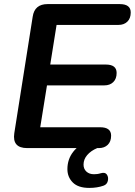

<svg xmlns="http://www.w3.org/2000/svg" viewBox="-20 -725 660 940"><path d="M113 0Q39 0 50 -73L140 -643Q149 -705 213 -705H566Q620 -705 620 -664Q620 -635 603.5 -619Q587 -603 560 -603H257L226 -409H498Q551 -409 551 -368Q551 -339 534.5 -323Q518 -307 491 -307H210L177 -102H470Q524 -102 524 -61Q524 -32 507.5 -16Q491 0 464 0ZM417 195Q363 195 336.5 168.5Q310 142 310 103Q310 7 422 -42L456 0Q425 13 407 34Q389 55 389 81Q389 102 403 115Q417 128 440 128Q448 128 456 127Q464 126 474 123Q495 117 503.5 130Q512 143 508 160.5Q504 178 487 184Q456 195 417 195Z"/></svg>

Font: Nunito
Style: Bold Italic
Weight: 700
Italic angle: -9°
Designer: Vernon Adams
Foundry: Vernon Adams
Version: Version 3.601; ttfautohint (v1.8.2.53-6de2)